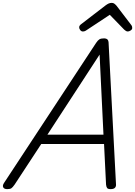

<svg xmlns="http://www.w3.org/2000/svg" viewBox="-68 -1302 940 1336"><path d="M-18 14Q-39 14 -45.5 1.5Q-52 -11 -40 -29L601 -1004Q613 -1022 624 -1028.5Q635 -1035 655 -1035Q671 -1035 679.5 -1027.5Q688 -1020 688 -996L739 -22Q741 -5 732 4.5Q723 14 702 14Q684 14 678 7Q672 0 670 -17L656 -300H219L34 -18Q20 2 11 8Q2 14 -18 14ZM262 -365H652L625 -922ZM508 -1083Q498 -1083 490.5 -1092.5Q483 -1102 483 -1111Q483 -1119 486 -1123Q489 -1127 493 -1131L666 -1264Q678 -1273 688 -1277.5Q698 -1282 710 -1282Q720 -1282 727.5 -1276.5Q735 -1271 743 -1262L846 -1127Q850 -1121 851 -1116.5Q852 -1112 852 -1107Q852 -1097 841 -1090Q830 -1083 822 -1083Q814 -1083 808.5 -1086.5Q803 -1090 796 -1096L696 -1199L534 -1092Q527 -1087 521 -1085Q515 -1083 508 -1083Z"/></svg>

Font: Playwrite CO Light
Style: Regular
Weight: 300
Version: Version 1.002